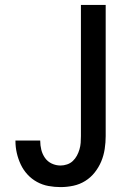

<svg xmlns="http://www.w3.org/2000/svg" viewBox="-20 -755 540 783"><path d="M227 8Q202 8 177.5 3.5Q153 -1 131 -13Q109 -25 92 -43.5Q75 -62 64.5 -84.5Q54 -107 48.5 -131Q43 -155 43 -180Q43 -181 43 -181Q43 -181 43 -182H144Q144 -182 144 -181.5Q144 -181 144 -181Q144 -162 148.5 -144Q153 -126 163.5 -111Q174 -96 191 -88Q208 -80 227 -80Q240 -80 253.5 -84.5Q267 -89 277 -98.5Q287 -108 293.5 -120Q300 -132 304 -145.5Q308 -159 309 -172.5Q310 -186 310 -200V-735H411V-200Q411 -174 407 -147.5Q403 -121 393 -97Q383 -73 366.5 -52Q350 -31 327.5 -17Q305 -3 279 2.5Q253 8 227 8Z"/></svg>

Font: Zed Mono Semibold
Style: Regular
Weight: 600
Monospace: yes
Designer: Belleve Invis
Foundry: Belleve Invis
Version: Version 1.0.0; ttfautohint (v1.8.4)